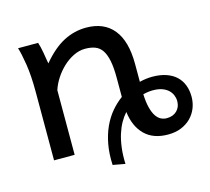

<svg xmlns="http://www.w3.org/2000/svg" viewBox="-90 -614 888 813"><g transform="rotate(-15 354.0 -207.5)"><path d="M139.2 -498Q142.1 -490.2 145 -477.8Q147.9 -465.3 150.4 -451.7Q152.8 -438 154.8 -424.8L158.7 -402.8Q205.1 -458.5 252.4 -483.2Q299.8 -507.8 351.6 -507.8Q429.7 -507.8 471.2 -456.8Q512.7 -405.8 512.7 -305.2V-227.1Q541 -234.4 568.8 -234.4Q603.5 -234.4 629.6 -225.3Q655.8 -216.3 673.1 -200Q690.4 -183.6 699.2 -160.6Q708 -137.7 708 -109.9Q708 -84 699 -60.8Q689.9 -37.6 672.4 -19.5Q654.8 -1.5 629.4 9Q604 19.5 571.3 19.5Q506.3 19.5 469.2 -17.3Q432.1 -54.2 424.3 -118.7Q410.2 -103 398.7 -82.8Q387.2 -62.5 378.9 -36.6Q370.6 -10.7 366.5 21.5Q362.3 53.7 363.8 92.8L310.1 83Q307.6 33.7 315.2 -7.3Q322.8 -48.3 338.1 -81.8Q353.5 -115.2 375.2 -140.9Q397 -166.5 422.4 -185.1V-268.6Q422.4 -314.5 416.3 -344.2Q410.2 -374 398.2 -391.4Q386.2 -408.7 367.9 -415.5Q349.6 -422.4 324.7 -422.4Q298.3 -422.4 273.2 -409.9Q248 -397.5 227.1 -377.7Q206.1 -357.9 189.9 -333Q173.8 -308.1 166 -283.2V0H75.7V-300.3Q75.7 -372.6 67.6 -422.6Q59.6 -472.7 51.3 -498ZM556.6 -178.2Q535.6 -178.2 513.2 -172.4Q514.6 -137.2 520.8 -113.3Q526.9 -89.4 536.4 -75.2Q545.9 -61 557.9 -54.9Q569.8 -48.8 583.5 -48.8Q611.3 -48.8 627.9 -65.2Q644.5 -81.5 644.5 -107.4Q644.5 -120.6 639.4 -133.3Q634.3 -146 623.8 -156Q613.3 -166 596.7 -172.1Q580.1 -178.2 556.6 -178.2Z"/></g></svg>

Font: Andika Phon
Style: Regular
Weight: 400
Designer: Victor Gaultney, Annie Olsen, Julie Remington, Don Collingsworth, Eric Hays, Becca Hirsbrunner
Foundry: SIL International
Version: Version 5.000